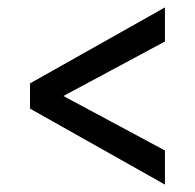

<svg xmlns="http://www.w3.org/2000/svg" viewBox="-20 -513 526 518"><path d="M61 -220V-288L425 -493V-401L151 -254L425 -107V-15Z"/></svg>

Font: Ek Mukta SemiBold
Style: Regular
Weight: 600
Designer: Girish Dalvi and Yashodeep Gholap
Foundry: Ek Type
Version: Version 2.538;PS 1.002;hotconv 16.6.51;makeotf.lib2.5.65220;